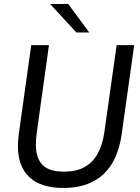

<svg xmlns="http://www.w3.org/2000/svg" viewBox="-20 -921 696 953"><path d="M295 12Q184 12 126.5 -41Q69 -94 69 -196Q69 -207 70 -223Q71 -239 73 -254L135 -697H223L162 -259Q160 -244 159 -228.5Q158 -213 158 -203Q158 -137 190.5 -103Q223 -69 297 -69Q359 -69 400 -92Q441 -115 465 -158.5Q489 -202 498 -265L559 -697H646L584 -255Q565 -122 492 -55Q419 12 295 12ZM359 -760 229 -901H319L423 -760Z"/></svg>

Font: Hanken Grotesk
Style: Italic
Weight: 400
Italic angle: -8°
Designer: Alfredo Marco Pradil
Foundry: Hanken Design Co.
Version: Version 3.013